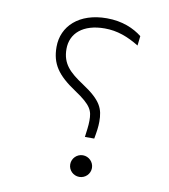

<svg xmlns="http://www.w3.org/2000/svg" viewBox="-81 -772 747 850"><g transform="rotate(10 293.0 -346.5)"><path d="M326.2 -168.9H368.2C374 -200.2 377.4 -223.1 377.4 -246.1C377.4 -303.7 364.3 -339.4 277.3 -396.5C214.4 -438 178.2 -471.2 178.2 -538.6C178.2 -608.9 232.4 -657.2 329.6 -657.2C386.7 -657.2 434.6 -638.7 485.4 -607.9L490.2 -650.9C453.6 -679.7 401.4 -703.1 331.1 -703.1C206.5 -703.1 133.3 -632.8 133.3 -540C133.3 -463.4 165.5 -417.5 248.5 -362.3C326.7 -310.5 333.5 -287.1 333.5 -243.2C333.5 -219.7 329.6 -196.8 326.2 -168.9ZM332 9.8C358.9 9.8 380.9 -11.7 380.9 -38.6C380.9 -65.4 358.9 -87.4 332 -87.4C305.2 -87.4 283.2 -65.4 283.2 -38.6C283.2 -11.7 305.2 9.8 332 9.8Z"/></g></svg>

Font: Cascadia Mono PL ExtraLight
Style: Regular
Weight: 200
Monospace: yes
Designer: Aaron Bell
Foundry: Saja Typeworks
Version: Version 2404.023